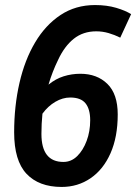

<svg xmlns="http://www.w3.org/2000/svg" viewBox="-20 -730 539 760"><path d="M224 10Q134 10 85 -42Q36 -94 36 -206Q36 -310 57 -401.5Q78 -493 119 -562Q160 -631 219.5 -670.5Q279 -710 356 -710Q403 -710 440 -699Q477 -688 499 -674L456 -581Q434 -592 410 -599Q386 -606 361 -606Q309 -606 272 -576.5Q235 -547 210 -493Q187 -446 172 -395Q200 -418 232 -428Q264 -438 298 -438Q364 -438 405 -398Q446 -358 446 -277Q446 -188 417.5 -123.5Q389 -59 338.5 -24.5Q288 10 224 10ZM144 -200Q144 -89 231 -89Q262 -89 285.5 -112Q309 -135 323 -172.5Q337 -210 337 -254Q337 -298 318.5 -321Q300 -344 258 -344Q228 -344 199 -327Q170 -310 148 -280Q144 -240 144 -200Z"/></svg>

Font: Georama SemiCondensed SemiBold
Style: Italic
Weight: 600
Width: 4
Italic angle: -9°
Designer: Jean-Baptiste Levee
Foundry: Production Type
Version: Version 1.000